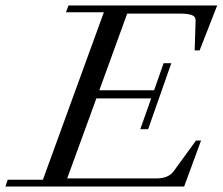

<svg xmlns="http://www.w3.org/2000/svg" viewBox="-58 -683 815 703"><path d="M-38.1 0 -29.8 -24.9H99.1L322.3 -638.2H183.6L192.9 -663.1H737.3L672.9 -498.5H654.8L658.2 -609.4Q658.7 -622.1 644.5 -627.7Q630.4 -633.3 598.6 -633.3H407.7L305.7 -352.5H506.3L541 -451.7H569.3L484.4 -210H455.6L495.6 -322.8H294.9L188 -29.8H514.6Q558.6 -29.8 577.6 -55.7L659.7 -168.5H678.2L616.2 0Z"/></svg>

Font: Elstob 14pt
Style: Italic
Weight: 400
Italic angle: -20°
Designer: Peter S. Baker
Version: Version 1.015